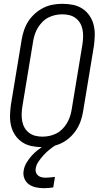

<svg xmlns="http://www.w3.org/2000/svg" viewBox="-20 -763 540 1006"><path d="M202 8Q174 8 146.5 2.5Q119 -3 97 -17.5Q75 -32 60 -54Q45 -76 38.5 -102Q32 -128 32.5 -156Q33 -184 37 -213L94 -558Q98 -582 106.5 -606.5Q115 -631 129.5 -653Q144 -675 164.5 -693Q185 -711 208.5 -722.5Q232 -734 257 -738.5Q282 -743 307 -743Q336 -743 363 -737.5Q390 -732 412 -717.5Q434 -703 449 -681Q464 -659 470.5 -633Q477 -607 476.5 -579Q476 -551 472 -522L415 -177Q411 -153 402.5 -128.5Q394 -104 379.5 -82Q365 -60 345 -42Q325 -24 301 -12.5Q277 -1 252 3.5Q227 8 202 8ZM203 -47Q221 -47 239.5 -51Q258 -55 275 -63.5Q292 -72 306 -86Q320 -100 330 -116.5Q340 -133 346 -150.5Q352 -168 355 -186L412 -531Q415 -551 415.5 -570Q416 -589 412.5 -607.5Q409 -626 400 -641.5Q391 -657 376.5 -668Q362 -679 344 -683.5Q326 -688 306 -688Q288 -688 269.5 -684Q251 -680 234 -671.5Q217 -663 203 -649Q189 -635 179 -618.5Q169 -602 163 -584.5Q157 -567 154 -549L97 -204Q94 -184 93.5 -165Q93 -146 96.5 -127.5Q100 -109 109 -93.5Q118 -78 132.5 -67Q147 -56 165 -51.5Q183 -47 203 -47ZM209 223Q188 223 167.5 218.5Q147 214 131 202.5Q115 191 107.5 171.5Q100 152 104 131Q107 110 118.5 90.5Q130 71 145 54Q160 37 178 23Q196 9 216 -2L226 -8H269L268 0Q251 11 235.5 24Q220 37 206.5 52Q193 67 181.5 84Q170 101 167 120Q165 131 168.5 141Q172 151 180.5 157.5Q189 164 199.5 166Q210 168 221 168Q233 168 244.5 166.5Q256 165 268 164L259 219Q246 221 233.5 222Q221 223 209 223Z"/></svg>

Font: Iosevka SS04 Light
Style: Italic
Weight: 300
Italic angle: -9°
Monospace: yes
Designer: Belleve Invis
Foundry: Belleve Invis
Version: Version 19.0.0; ttfautohint (v1.8.4)